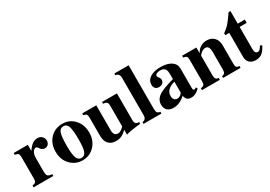

<svg xmlns="http://www.w3.org/2000/svg" viewBox="12 -1446 3132 2230"><g transform="rotate(-30 1577.5 -331.0)"><path d="M218 -461V-379Q253 -430 284 -451.5Q315 -473 353 -473Q388 -473 411 -450.5Q434 -428 434 -394Q434 -364 416.5 -345Q399 -326 371 -326Q334 -326 311 -364Q297 -387 283 -387Q257 -387 239.5 -357Q222 -327 222 -283V-106Q222 -58 235.5 -42.5Q249 -27 294 -24V0H29V-24Q62 -30 72.5 -41.5Q83 -53 83 -84V-373Q83 -408 72 -420Q61 -432 28 -437V-461Z M908 -229Q908 -124 843.5 -55Q779 14 682 14Q587 14 522 -54.5Q457 -123 457 -228Q457 -337 521.5 -405Q586 -473 686 -473Q781 -473 844.5 -404Q908 -335 908 -229ZM761 -218Q761 -346 744 -394Q727 -442 683 -442Q637 -442 620.5 -394.5Q604 -347 604 -218Q604 -109 622 -63Q640 -17 683 -17Q726 -17 743.5 -61.5Q761 -106 761 -218Z M1470 -20 1407 -13Q1324 -4 1275 13V-52Q1236 -15 1203.5 -0.5Q1171 14 1130 14Q1067 14 1032 -24Q997 -62 997 -131V-372Q997 -407 988 -419Q979 -431 948 -437V-461H1136V-127Q1136 -51 1192 -51Q1231 -51 1274 -98V-374Q1274 -408 1262 -421Q1250 -434 1213 -437V-461H1413V-105Q1413 -72 1425 -58Q1437 -44 1470 -43Z M1744 0H1504V-24Q1555 -28 1555 -87V-587Q1555 -648 1503 -652V-676H1694V-87Q1694 -54 1706 -39.5Q1718 -25 1744 -24Z M2239 -64 2254 -43Q2201 14 2142 14Q2105 14 2086.5 -1.5Q2068 -17 2060 -55Q1984 14 1901 14Q1851 14 1821 -12.5Q1791 -39 1791 -92Q1791 -159 1858 -204Q1908 -237 2059 -280V-348Q2059 -397 2040.5 -419Q2022 -441 1978 -441Q1950 -441 1931.5 -431Q1913 -421 1913 -404Q1913 -393 1924 -381Q1943 -358 1943 -339Q1943 -313 1924 -296Q1905 -279 1875 -279Q1844 -279 1827 -297Q1810 -315 1810 -347Q1810 -406 1862.5 -439.5Q1915 -473 2001 -473Q2093 -473 2145 -438Q2197 -403 2197 -339V-78Q2197 -50 2218 -50Q2225 -50 2229 -54ZM2059 -97V-245Q1937 -211 1937 -124Q1937 -92 1951.5 -74.5Q1966 -57 1989 -57Q2031 -57 2059 -97Z M2805 0H2571V-24Q2596 -27 2606.5 -40.5Q2617 -54 2617 -84V-321Q2617 -406 2566 -406Q2530 -406 2496 -372Q2479 -355 2479 -348V-84Q2479 -55 2489.5 -41.5Q2500 -28 2527 -24V0H2287V-24Q2320 -31 2330 -43Q2340 -55 2340 -87V-376Q2340 -408 2330 -420Q2320 -432 2287 -437V-461H2478V-386H2479Q2528 -473 2621 -473Q2683 -473 2719.5 -434.5Q2756 -396 2756 -331V-84Q2756 -50 2766 -38Q2776 -26 2805 -24Z M3129 -112 3154 -101Q3123 -39 3089.5 -13.5Q3056 12 3006 12Q2954 12 2924 -16.5Q2894 -45 2894 -95V-417H2841V-444Q2890 -477 2923 -515.5Q2956 -554 3008 -630H3033V-461H3128V-417H3033V-119Q3033 -59 3072 -59Q3101 -59 3129 -112Z"/></g></svg>

Font: STIX
Style: Bold
Weight: 700
Designer: MicroPress Inc., with final additions and corrections provided by Coen Hoffman, Elsevier (retired)
Version: Version 1.1.1